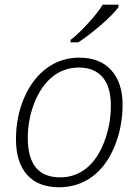

<svg xmlns="http://www.w3.org/2000/svg" viewBox="-20 -786 589 816"><path d="M279.8 -606V-616.2Q313 -641.6 353 -685.5Q394 -729.5 416.5 -766.1H483.4V-754.9Q459 -723.1 406.2 -677.2Q353 -631.8 312.5 -606ZM316.9 -541Q405.3 -541 452.6 -487.8Q501 -435.1 501 -340.6Q501 -246.1 466.1 -162.1Q431.2 -78.1 370.6 -34.2Q310.1 9.8 231 9.8Q141.6 9.8 94.7 -43.5Q47.9 -96.7 47.9 -193.8Q47.9 -291 83.5 -372.1Q119.1 -453.1 179.7 -497.1Q240.2 -541 316.9 -541ZM98.1 -199.2Q98.1 -32.2 235.8 -32.2Q297.9 -32.2 345.7 -69.8Q393.6 -107.4 422.4 -181.6Q451.2 -255.9 451.2 -336.9Q451.2 -418 415.5 -458.5Q379.9 -499 315.9 -499Q252 -499 203.6 -460.4Q155.3 -421.9 126.7 -350.3Q98.1 -278.8 98.1 -199.2Z"/></svg>

Font: Open Sans Hebrew Light
Style: Italic
Weight: 300
Italic angle: -12°
Foundry: Ascender Corporation, Yanek Iontef
Version: Version 2.001;PS 002.001;hotconv 1.0.70;makeotf.lib2.5.58329